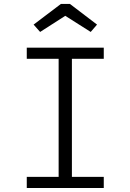

<svg xmlns="http://www.w3.org/2000/svg" viewBox="-20 -944 655 964"><path d="M114.4 -704.6H501V-648.7H341V-55.9H501V0H114.4V-55.9H274.4V-648.7H114.4ZM285.6 -924.1H331.3L467.2 -820.5L435.4 -783.6L307.7 -864.6L181.5 -783.6L148.7 -820.5Z"/></svg>

Font: Fira Code Fixed Light
Style: Regular
Weight: 300
Monospace: yes
Designer: Carrois Corporate, Edenspiekermann AG, Nikita Prokopov
Foundry: Carrois Corporate, Edenspiekermann AG, Nikita Prokopov
Version: Version 5.002